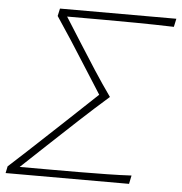

<svg xmlns="http://www.w3.org/2000/svg" viewBox="-51 -762 768 812"><g transform="rotate(5 332.5 -356.5)"><path d="M2.5 0 8.5 -29Q41 -58.5 82.8 -97.2Q124.5 -136 167.8 -176.5Q211 -217 248 -251.5L368 -364.5L294.5 -480Q262 -531.5 229.5 -581.8Q197 -632 164 -681L171 -713H665L657.5 -678Q574.5 -680.5 497.5 -681.2Q420.5 -682 351.5 -682H204L271 -576Q305 -522 341 -466.5Q377 -411 414 -359Q352 -304.5 289.5 -246.5Q227 -188.5 168.5 -133.5L59.5 -31H203Q252 -31 312 -31.2Q372 -31.5 430.5 -32.5Q489 -33.5 534 -36L526.5 0Z"/></g></svg>

Font: Commissioner Flair Thin
Style: Italic
Weight: 100
Italic angle: -12°
Designer: Kostas Bartsokas
Foundry: Kostas Bartsokas
Version: Version 1.000; ttfautohint (v1.8.3)